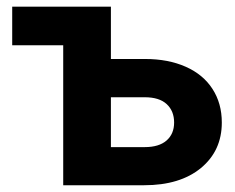

<svg xmlns="http://www.w3.org/2000/svg" viewBox="-20 -548 696 568"><path d="M16.1 -528.3H308.1V-373.5H409.2Q477.5 -373.5 529.3 -350.6Q581.1 -327.6 608.6 -284.9Q636.2 -242.2 636.2 -185.5Q636.2 -102.1 574.5 -51Q512.7 0 406.2 0H167V-414.1H16.1ZM308.1 -260.3V-112.8H408.2Q450.2 -112.8 472.7 -132.3Q495.1 -151.9 495.1 -185.5Q495.1 -219.7 473.1 -240Q451.2 -260.3 408.2 -260.3Z"/></svg>

Font: Roboto
Style: Bold
Weight: 700
Designer: Google
Version: Version 2.134; 2016; ttfautohint (v1.6)